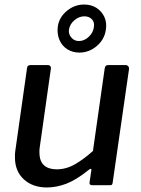

<svg xmlns="http://www.w3.org/2000/svg" viewBox="-20 -817 623 847"><path d="M187 10Q124 10 85 -26Q46 -62 46 -122Q46 -129 46 -135.5Q46 -142 47 -148L99 -515Q100 -524 104 -527Q108 -530 116 -530H190Q198 -530 202 -525Q206 -520 204 -511L155 -165Q154 -160 154 -154.5Q154 -149 154 -145Q154 -106 174 -88Q194 -70 230 -70Q272 -70 311 -92.5Q350 -115 390 -151L442 -516Q444 -525 447.5 -527.5Q451 -530 461 -530H533Q541 -530 545.5 -525Q550 -520 549 -511L477 -11Q476 -5 474 -2.5Q472 0 465 0H387Q382 0 378 -2.5Q374 -5 375 -12L383 -66Q384 -71 381 -72Q378 -73 372 -68Q316 -23 272.5 -6.5Q229 10 187 10ZM447 -686Q441 -643 407 -614Q373 -585 330 -585Q300 -585 276.5 -600Q253 -615 242 -641.5Q231 -668 235 -700Q241 -741 275 -769Q309 -797 351 -797Q383 -797 406 -782Q429 -767 440.5 -742Q452 -717 447 -686ZM394 -697Q398 -719 385.5 -732Q373 -745 352 -745Q329 -745 308.5 -728Q288 -711 284 -685Q282 -666 295 -651Q308 -636 328 -636Q352 -636 371.5 -654.5Q391 -673 394 -697Z"/></svg>

Font: Libre Franklin Thin Medium
Style: Italic
Weight: 500
Italic angle: -8°
Version: Version 3.000